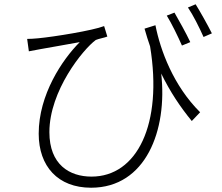

<svg xmlns="http://www.w3.org/2000/svg" viewBox="-20 -825 1040 898"><path d="M870 -628C851 -669 816 -731 796 -766L760 -752C782 -717 812 -655 831 -612ZM656 -691C664 -662 673 -634 682 -608C742 -244 621 1 408 1C305 1 211 -55 211 -207C211 -400 368 -594 428 -638C442 -644 470 -649 482 -654L467 -703C413 -682 233 -653 159 -646C140 -644 120 -643 107 -643L115 -585C135 -589 153 -592 168 -595C210 -603 296 -617 353 -628C271 -546 161 -382 161 -200C161 -47 251 53 406 53C662 53 764 -216 734 -481C776 -395 823 -325 877 -259L916 -300C791 -424 730 -590 707 -707ZM859 -790C883 -755 912 -697 932 -652L971 -669C950 -711 916 -771 895 -805Z"/></svg>

Font: Genne Gothic Light
Style: Regular
Weight: 300
Designer: Ryoko NISHIZUKA (kana & ideographs); Paul D. Hunt (Latin, Greek & Cyrillic); Wenlong ZHANG (bopomofo); Sandoll Communica
Foundry: Adobe Systems Incorporated
Version: Version 1.004;PS 1.004;hotconv 16.6.51;makeotf.lib2.5.65220